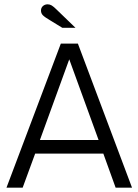

<svg xmlns="http://www.w3.org/2000/svg" viewBox="-20 -870 642 890"><path d="M10 0 262 -668H341L592 0H516L459 -158H143L85 0ZM165 -221H437L301 -595ZM269 -741 212 -776Q188 -790 179 -799Q170 -808 170 -821Q170 -834 179 -842Q188 -850 201 -850Q211 -850 220 -844.5Q229 -839 243 -825L330 -741Z"/></svg>

Font: Atkinson Hyperlegible Next Light
Style: Regular
Weight: 300
Designer: Elliott Scott, Megan Eiswerth, Linus Boman, Theodore Petrosky, Letters from Sweden
Foundry: Applied Design Works, Letters from Sweden
Version: Version 2.001